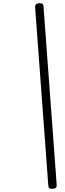

<svg xmlns="http://www.w3.org/2000/svg" viewBox="-20 -1096 403 1192"><path d="M308 76Q294 77 287.5 73.5Q281 70 280 57L198 -1051Q197 -1061 202 -1067.5Q207 -1074 220 -1076Q234 -1077 241.5 -1073.5Q249 -1070 250 -1057L332 52Q333 62 328 68.5Q323 75 308 76Z"/></svg>

Font: Playwrite RO ExtraLight
Style: Regular
Weight: 250
Version: Version 1.002